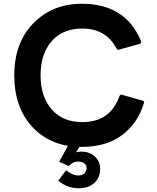

<svg xmlns="http://www.w3.org/2000/svg" viewBox="-20 -768 837 1022"><path d="M399 234Q338 234 290 194L332 138Q366 166 396 166Q437 166 441 127Q441 95 397 92Q367 92 346 116L295 93L363 -31L416 -8L385 43Q397 39 413 39Q456 39 484.5 64.5Q513 90 513 131Q513 178 482 206Q451 234 399 234ZM414 14Q253 14 154.5 -90Q56 -194 56 -367Q56 -540 157.5 -644Q259 -748 416 -748Q647 -748 730 -551L731 -545Q731 -537 722 -534L611 -503Q603 -503 599 -512Q543 -616 418 -616Q313 -616 254.5 -548Q196 -480 196 -367Q196 -254 255 -186Q314 -118 418 -118Q566 -118 615 -254Q618 -264 627 -264L737 -233Q747 -231 747 -224L746 -220Q716 -115 632 -50.5Q548 14 414 14Z"/></svg>

Font: YamahaIndonesia935. App
Style: Bold
Weight: 700
Designer: Dalton Maag Ltd
Foundry: Dalton Maag Ltd
Version: Version 1.002; January 01, 2024; Regular/Italic